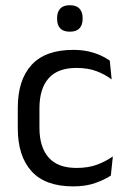

<svg xmlns="http://www.w3.org/2000/svg" viewBox="-20 -686 474 718"><path d="M254 11Q149 11 97.8 -45.8Q46.5 -102.5 46.5 -206.5V-282.5Q46.5 -387 98 -443.2Q149.5 -499.5 254 -499.5Q285 -499.5 310.5 -493.8Q336 -488 356.2 -478.8Q376.5 -469.5 390.5 -459.5L397.5 -389Q374 -407 341.8 -419.5Q309.5 -432 266 -432Q196 -432 161.8 -393.2Q127.5 -354.5 127.5 -280.5V-208.5Q127.5 -136 161.8 -97Q196 -58 266 -58Q311 -58 343.8 -70.5Q376.5 -83 402 -101L394.5 -29.5Q372.5 -14.5 337 -1.8Q301.5 11 254 11ZM241 -567.5Q217 -567.5 205.2 -580Q193.5 -592.5 193.5 -615.5V-618.5Q193.5 -641 205.2 -653.8Q217 -666.5 241 -666.5Q265.5 -666.5 277.2 -653.8Q289 -641 289 -618.5V-615.5Q289 -592.5 277.2 -580Q265.5 -567.5 241 -567.5Z"/></svg>

Font: Anek Latin Medium
Style: Regular
Weight: 400
Version: Version 1.003